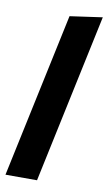

<svg xmlns="http://www.w3.org/2000/svg" viewBox="-85 -778 463 821"><g transform="rotate(10 146.5 -367.5)"><path d="M0 0 152 -715 293 -735 137 0Z"/></g></svg>

Font: Radio Canada Condensed
Style: Bold Italic
Weight: 700
Width: 3
Italic angle: -12°
Designer: Charles Daoud, Etienne Aubert Bonn, Alexandre Saumier Demers, Jacques Le Bailly
Foundry: Radio-Canada
Version: Version 2.104; ttfautohint (v1.8.4.7-5d5b);gftools[0.9.28.de